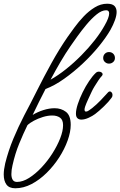

<svg xmlns="http://www.w3.org/2000/svg" viewBox="-114 -632 645 1029"><path d="M-32 377Q-65 377 -79.5 357Q-94 337 -94 303Q-94 278 -86 243Q-69 175 -42.5 111.5Q-16 48 16 -14Q48 -74 84.5 -147Q121 -220 162.5 -295Q204 -370 249 -435Q264 -456 285.5 -485.5Q307 -515 334.5 -544Q362 -573 394 -592.5Q426 -612 460 -612Q488 -612 499.5 -600Q511 -588 511 -568Q511 -549 502 -524Q493 -499 478 -472Q455 -432 416.5 -384.5Q378 -337 329.5 -291.5Q281 -246 229.5 -209.5Q178 -173 130 -155Q112 -120 94.5 -85Q77 -50 61 -16Q87 -32 118.5 -42Q150 -52 179 -52Q214 -52 239.5 -32.5Q265 -13 265 37Q265 75 248.5 121Q232 167 203 212Q174 257 136 294.5Q98 332 55 354.5Q12 377 -32 377ZM264 -385Q237 -346 210 -300Q183 -254 157 -205Q198 -228 240.5 -262Q283 -296 322.5 -336Q362 -376 394 -417Q426 -458 447 -496Q471 -538 471 -560Q471 -577 455 -577Q431 -577 403.5 -554.5Q376 -532 349 -499.5Q322 -467 299.5 -435.5Q277 -404 264 -385ZM470 -291Q458 -291 448.5 -299.5Q439 -308 439 -321Q439 -335 448 -344Q457 -353 470 -353Q484 -353 493 -344Q502 -335 502 -321Q502 -308 492.5 -299.5Q483 -291 470 -291ZM322 9Q309 9 301 1.5Q293 -6 293 -23Q293 -44 303 -74.5Q313 -105 329 -137.5Q345 -170 363.5 -197.5Q382 -225 399 -241Q406 -248 416 -248Q424 -248 430 -244Q436 -240 436 -234Q436 -229 431 -224Q424 -217 413.5 -201.5Q403 -186 393 -169.5Q383 -153 378 -142Q369 -123 358 -99Q347 -75 342 -60Q339 -50 339 -45Q339 -34 347 -34Q354 -34 363 -40.5Q372 -47 379 -52Q404 -72 425.5 -94.5Q447 -117 465 -137Q469 -142 475 -142Q480 -142 484.5 -136.5Q489 -131 489 -123Q489 -114 484 -108Q469 -87 442.5 -61.5Q416 -36 396 -21Q383 -11 361.5 -1Q340 9 322 9ZM-53 301Q-53 320 -46 331.5Q-39 343 -23 343Q8 343 42 321.5Q76 300 108.5 265.5Q141 231 167 190Q193 149 208.5 109.5Q224 70 224 39Q224 10 207.5 -1.5Q191 -13 166 -13Q142 -13 116 -5Q90 3 67.5 15Q45 27 33 39Q11 84 -11 137.5Q-33 191 -47 254Q-53 279 -53 301Z"/></svg>

Font: Meow Script
Style: Regular
Weight: 400
Designer: Robert E. Leuschke
Foundry: Robert E. Leuschke
Version: Version 1.010; ttfautohint (v1.8.3)